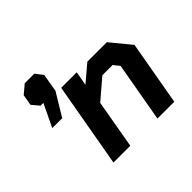

<svg xmlns="http://www.w3.org/2000/svg" viewBox="-149 -862 1065 1065"><g transform="rotate(-45 383.5 -329.5)"><path d="M279 -498H401L386 -415L484 -498H637L735 -379L668 0H536L598 -351L570 -386H490L373 -286L323 0H191ZM150 -509H128L92 -552L103 -616L154 -659H229L263 -615L245 -509L164 -375H86Z"/></g></svg>

Font: Chakra Petch
Style: Bold Italic
Weight: 700
Italic angle: -10°
Designer: Katatrad Aksorn Co.,Ltd.
Foundry: Cadson Demak Co.,Ltd.
Version: Version 1.000; ttfautohint (v1.6)